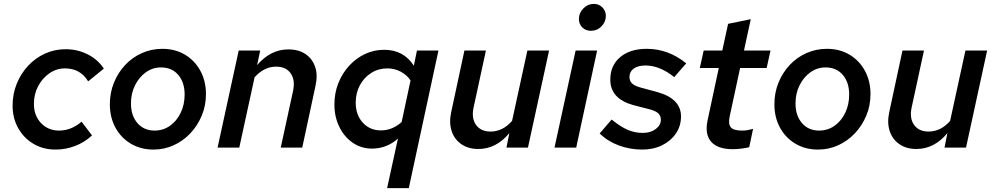

<svg xmlns="http://www.w3.org/2000/svg" viewBox="-20 -762 5129 991"><path d="M267 10Q203 10 153 -19.5Q103 -49 74 -100.5Q45 -152 45 -217Q45 -277 66.5 -330Q88 -383 125.5 -423Q163 -463 212.5 -485.5Q262 -508 318 -508Q380 -508 432.5 -481.5Q485 -455 516 -408L435 -342Q395 -409 315 -409Q272 -409 235.5 -384Q199 -359 177 -317.5Q155 -276 155 -226Q155 -165 192 -126.5Q229 -88 285 -88Q317 -88 346.5 -100Q376 -112 401 -134L455 -63Q416 -27 367.5 -8.5Q319 10 267 10Z M772 10Q707 10 656 -20Q605 -50 576 -103Q547 -156 547 -224Q547 -283 568 -335Q589 -387 626 -426.5Q663 -466 712.5 -488Q762 -510 818 -510Q884 -510 934.5 -480Q985 -450 1014 -397Q1043 -344 1043 -276Q1043 -217 1021.5 -165.5Q1000 -114 963 -74.5Q926 -35 877 -12.5Q828 10 772 10ZM778 -88Q822 -88 857 -112.5Q892 -137 912.5 -179.5Q933 -222 933 -274Q933 -337 900 -375.5Q867 -414 811 -414Q768 -414 733 -389Q698 -364 677 -322Q656 -280 656 -228Q656 -165 689.5 -126.5Q723 -88 778 -88Z M1103 0 1212 -501H1323L1307 -426Q1377 -507 1468 -507Q1522 -507 1557.5 -482.5Q1593 -458 1607 -415.5Q1621 -373 1608 -317L1540 0H1429L1492 -290Q1505 -347 1481 -382.5Q1457 -418 1405 -418Q1343 -418 1294 -363L1215 0Z M1978 209 2034 -47Q2007 -22 1973 -8.5Q1939 5 1900 5Q1845 5 1801 -25Q1757 -55 1731.5 -107Q1706 -159 1706 -223Q1706 -281 1726 -332Q1746 -383 1781.5 -422Q1817 -461 1863.5 -483Q1910 -505 1963 -505Q2063 -505 2116 -423L2132 -501H2243L2090 209ZM1946 -89Q2005 -89 2053 -132L2099 -347Q2080 -375 2048.5 -392Q2017 -409 1979 -409Q1933 -409 1896 -385.5Q1859 -362 1837.5 -322Q1816 -282 1816 -232Q1816 -169 1852.5 -129Q1889 -89 1946 -89Z M2449 7Q2397 7 2361 -18Q2325 -43 2311 -86Q2297 -129 2309 -184L2377 -501H2488L2425 -210Q2412 -153 2436.5 -118Q2461 -83 2512 -83Q2575 -83 2623 -138L2702 -501H2814L2705 0H2594L2609 -75Q2541 7 2449 7Z M3030 -603Q3003 -603 2985.5 -620.5Q2968 -638 2968 -664Q2968 -695 2991 -718.5Q3014 -742 3045 -742Q3071 -742 3089 -724Q3107 -706 3107 -680Q3107 -649 3084.5 -626Q3062 -603 3030 -603ZM2842 0 2951 -501H3062L2954 0Z M3295 10Q3231 10 3173.5 -11.5Q3116 -33 3075 -73L3137 -145Q3184 -107 3220.5 -91.5Q3257 -76 3298 -76Q3338 -76 3364.5 -96Q3391 -116 3391 -144Q3391 -164 3377.5 -177Q3364 -190 3332 -198L3247 -220Q3130 -253 3130 -351Q3130 -424 3181 -467Q3232 -510 3318 -510Q3430 -510 3522 -435L3460 -364Q3385 -424 3312 -424Q3273 -424 3251 -408Q3229 -392 3229 -365Q3229 -344 3242 -331.5Q3255 -319 3287 -310L3372 -287Q3495 -253 3495 -161Q3495 -112 3469 -73.5Q3443 -35 3398 -12.5Q3353 10 3295 10Z M3762 8Q3684 8 3650.5 -30.5Q3617 -69 3632 -140L3690 -411H3592L3612 -501H3708L3738 -639L3855 -663L3820 -501H3957L3937 -411H3800L3746 -160Q3738 -121 3752.5 -104.5Q3767 -88 3810 -88Q3822 -88 3833 -89.5Q3844 -91 3867 -97L3847 -2Q3829 2 3807 5Q3785 8 3762 8Z M4202 10Q4137 10 4086 -20Q4035 -50 4006 -103Q3977 -156 3977 -224Q3977 -283 3998 -335Q4019 -387 4056 -426.5Q4093 -466 4142.5 -488Q4192 -510 4248 -510Q4314 -510 4364.5 -480Q4415 -450 4444 -397Q4473 -344 4473 -276Q4473 -217 4451.5 -165.5Q4430 -114 4393 -74.5Q4356 -35 4307 -12.5Q4258 10 4202 10ZM4208 -88Q4252 -88 4287 -112.5Q4322 -137 4342.5 -179.5Q4363 -222 4363 -274Q4363 -337 4330 -375.5Q4297 -414 4241 -414Q4198 -414 4163 -389Q4128 -364 4107 -322Q4086 -280 4086 -228Q4086 -165 4119.5 -126.5Q4153 -88 4208 -88Z M4710 7Q4658 7 4622 -18Q4586 -43 4572 -86Q4558 -129 4570 -184L4638 -501H4749L4686 -210Q4673 -153 4697.5 -118Q4722 -83 4773 -83Q4836 -83 4884 -138L4963 -501H5075L4966 0H4855L4870 -75Q4802 7 4710 7Z"/></svg>

Font: Red Hat Text Medium
Style: Italic
Weight: 500
Italic angle: -12°
Designer: Pentagram, MCKL
Foundry: Pentagram, MCKL
Version: Version 1.023; ttfautohint (v1.8.3)